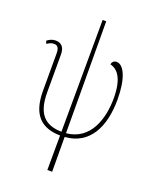

<svg xmlns="http://www.w3.org/2000/svg" viewBox="-178 -860 970 1201"><g transform="rotate(20 307.0 -260.0)"><path d="M288 240H320L319 9C481 -3 550 -141 550 -324C550 -463 513 -544 464 -544C453 -544 436 -538 433 -516C486 -503 525 -451 525 -323C525 -190 479 -31 319 -16L316 -760H292L289 -15C190 -17 121 -60 121 -216V-468C121 -510 104 -539 61 -539C42 -539 23 -533 4 -517L12 -499C30 -511 43 -516 58 -516C82 -516 93 -501 93 -466V-216C93 -50 169 8 289 10Z"/></g></svg>

Font: Noto Serif SemiCondensed Thin
Style: Regular
Weight: 100
Width: 4
Designer: Monotype Design Team
Foundry: Monotype Imaging Inc.
Version: Version 2.015